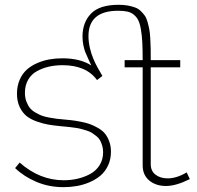

<svg xmlns="http://www.w3.org/2000/svg" viewBox="-20 -771 821 801"><path d="M772 -23.9Q714.4 4.9 672.9 4.9Q629.9 4.9 602.5 -18.1Q575.2 -41 575.2 -81.1V-490.2H500V-520H575.2Q575.2 -564 573.7 -593Q572.3 -622.1 568.1 -647Q564 -671.9 557.1 -685.8Q550.3 -699.7 538.6 -709.5Q526.9 -719.2 511.2 -722.7Q495.6 -726.1 473.1 -726.1Q349.1 -726.1 349.1 -620.1Q349.1 -595.7 355.2 -570.1Q361.3 -544.4 369.9 -524.7Q378.4 -504.9 387.2 -489Q396 -473.1 401.6 -463.9Q407.2 -454.6 407.2 -454.1L384.8 -437Q339.8 -499 241.2 -499Q210.4 -499 183.8 -492.9Q157.2 -486.8 134 -474.1Q110.8 -461.4 97.4 -438.2Q84 -415 84 -383.8Q84 -363.8 90.1 -347.4Q96.2 -331.1 105 -320.3Q113.8 -309.6 128.7 -301Q143.6 -292.5 155.5 -288.1Q167.5 -283.7 186.5 -280.3Q205.6 -276.9 215.8 -275.6Q226.1 -274.4 243.2 -272.9Q265.1 -271 279.5 -269.3Q293.9 -267.6 316.9 -263.2Q339.8 -258.8 355.2 -253.2Q370.6 -247.6 388.7 -237.3Q406.7 -227.1 417.5 -214.1Q428.2 -201.2 435.5 -181.6Q442.9 -162.1 442.9 -138.2Q442.9 -106.4 430.9 -80.8Q418.9 -55.2 399.4 -38.6Q379.9 -22 353.5 -10.7Q327.1 0.5 300.3 5.1Q273.4 9.8 245.1 9.8Q184.1 9.8 132.1 -12.2Q80.1 -34.2 43 -69.8L62 -92.8Q145.5 -19 246.1 -19Q275.9 -19 303.5 -25.4Q331.1 -31.7 355.7 -44.9Q380.4 -58.1 395.3 -81.5Q410.2 -105 410.2 -136.2Q410.2 -151.4 406.2 -164.1Q402.3 -176.8 397 -186.3Q391.6 -195.8 381.6 -203.6Q371.6 -211.4 363.3 -216.8Q355 -222.2 340.8 -226.6Q326.7 -231 317.6 -233.4Q308.6 -235.8 293 -238Q277.3 -240.2 270 -241Q262.7 -241.7 248 -243.2Q241.2 -243.7 237.8 -244.1Q206.1 -247.1 182.6 -251Q159.2 -254.9 132.8 -264.4Q106.4 -273.9 89.6 -287.8Q72.8 -301.8 61.8 -325.2Q50.8 -348.6 50.8 -379.9Q50.8 -412.1 62 -438Q73.2 -463.9 91.8 -480.5Q110.4 -497.1 135.3 -507.8Q160.2 -518.6 186.3 -523.2Q212.4 -527.8 240.2 -527.8Q314.5 -527.8 360.8 -498Q357.4 -505.4 347.9 -526.1Q338.4 -546.9 335 -555.7Q331.5 -564.5 327.9 -582Q324.2 -599.6 324.2 -618.2Q324.2 -677.7 359.9 -714.4Q395.5 -751 475.1 -751Q496.6 -751 513.7 -747.8Q530.8 -744.6 543.9 -739.7Q557.1 -734.9 567.1 -725.1Q577.1 -715.3 584 -705.8Q590.8 -696.3 595.5 -679.7Q600.1 -663.1 602.8 -648.9Q605.5 -634.8 606.9 -611.3Q608.4 -587.9 608.6 -569.1Q608.9 -550.3 608.9 -520H731.9V-490.2H608.9V-85.9Q608.9 -57.6 628.9 -42.2Q648.9 -26.9 679.2 -26.9Q717.3 -26.9 758.8 -51.8Z"/></svg>

Font: Rawline ExtraLight
Style: Regular
Weight: 275
Designer: Matt McInerney, Pablo Impallari, Rodrigo Fuenzalida
Foundry: Matt McInerney, Pablo Impallari, Rodrigo Fuenzalida
Version: Version 4.020;PS 004.020;hotconv 1.0.88;makeotf.lib2.5.64775